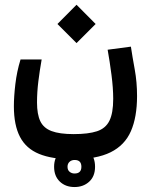

<svg xmlns="http://www.w3.org/2000/svg" viewBox="-20 -481 626 790"><path d="M279.3 174.3Q194.3 174.3 140.9 152.3Q87.4 130.4 62.3 82.3Q37.1 34.2 37.1 -43.9Q37.1 -83 43.2 -135Q49.3 -187 64.5 -236.3H151.4Q143.1 -189.5 137.7 -145.5Q132.3 -101.6 132.3 -59.6Q132.3 -10.7 145.8 17.6Q159.2 45.9 192.1 58.3Q225.1 70.8 283.2 70.8Q343.3 70.8 378.9 59.1Q414.6 47.4 430.2 15.9Q445.8 -15.6 445.8 -74.2Q445.8 -118.2 438.7 -173.1Q431.6 -228 422.9 -276.4L518.6 -289.1Q524.9 -247.1 534.4 -195.1Q543.9 -143.1 543.9 -85.9Q543.9 1 518.6 58.8Q493.2 116.7 435.1 145.5Q377 174.3 279.3 174.3ZM294.9 -303.7 216.3 -382.3 294.9 -461.4 373.5 -382.3ZM286.6 288.6Q249.5 288.6 226.1 266.1Q202.6 243.7 202.6 205.1Q202.6 167 226.8 144.3Q251 121.6 286.6 121.6Q322.8 121.6 346.9 143.3Q371.1 165 371.1 205.1Q371.1 244.6 346.9 266.6Q322.8 288.6 286.6 288.6ZM286.6 232.9Q314.9 232.9 314.9 205.1Q314.9 177.2 287.1 177.2Q274.4 177.2 266.1 184.8Q257.8 192.4 257.8 205.1Q257.8 218.8 266.4 225.8Q274.9 232.9 286.6 232.9Z"/></svg>

Font: Cascadia Code
Style: Regular
Weight: 400
Monospace: yes
Designer: Aaron Bell
Foundry: Saja Typeworks
Version: Version 2106.017